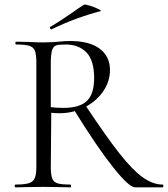

<svg xmlns="http://www.w3.org/2000/svg" viewBox="-20 -804 721 824"><path d="M677 0H560Q534 0 465.5 -86Q397 -172 301 -327Q270 -318 235 -318Q220 -318 200 -320L198 -81Q199 -50 205 -36Q211 -22 227.5 -17Q244 -12 281 -12Q285 -12 285 -6Q285 0 282 0Q251 0 233 -1L165 -2L96 -1Q78 0 47 0Q43 0 43 -6Q43 -12 47 -12Q85 -12 103 -17.5Q121 -23 128 -37Q135 -51 136 -81V-544Q135 -574 129 -588Q123 -602 105.5 -607.5Q88 -613 50 -613Q46 -613 46 -619Q46 -625 50 -625L99 -624Q141 -622 166 -622Q187 -622 203.5 -623Q220 -624 230 -625Q259 -628 281 -628Q364 -628 408 -595Q452 -562 452 -503Q452 -456 424.5 -414.5Q397 -373 350 -347Q435 -219 491.5 -147Q548 -75 592 -43.5Q636 -12 677 -12Q681 -12 681 -6Q681 0 677 0ZM252 -341Q322 -341 353 -371Q384 -401 384 -469Q384 -545 351 -579Q318 -613 262 -613Q234 -613 222 -609.5Q210 -606 204.5 -591.5Q199 -577 198 -542V-344Q225 -341 252 -341ZM201 -678Q197 -678 195 -682.5Q193 -687 196 -689Q236 -712 295 -753Q303 -759 314.5 -767Q326 -775 341 -784Q345 -786 366 -779.5Q387 -773 402.5 -765Q418 -757 411 -756Q304 -728 203 -679Z"/></svg>

Font: Cormorant Upright
Style: Regular
Weight: 400
Designer: Christian Thalmann (Catharsis Fonts)
Foundry: Catharsis Fonts
Version: Version 3.302